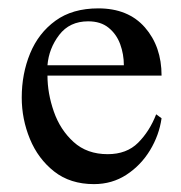

<svg xmlns="http://www.w3.org/2000/svg" viewBox="-20 -437 442 470"><path d="M362.3 -157.2 375.5 -147.5Q369.6 -106 347.2 -69.1Q324.7 -32.2 289.6 -9.3Q254.4 13.7 210 13.7Q151.9 13.7 112.5 -17.3Q73.2 -48.3 53.2 -96.9Q33.2 -145.5 33.2 -198.2Q33.2 -256.3 53.7 -306.2Q74.2 -356 115.7 -386.2Q157.2 -416.5 220.7 -416.5Q293.9 -416.5 334.7 -369.9Q375.5 -323.2 375.5 -252H96.2Q96.2 -208.5 111.8 -163.8Q127.4 -119.1 160.2 -89.4Q192.9 -59.6 243.7 -59.6Q290 -59.6 318.1 -87.6Q346.2 -115.7 362.3 -157.2ZM96.2 -277.3H283.2Q283.2 -304.2 274.2 -328.9Q265.1 -353.5 245.8 -369.1Q226.6 -384.8 195.8 -384.8Q150.4 -384.8 125 -351.6Q99.6 -318.4 96.2 -277.3Z"/></svg>

Font: Scheherazade New Rohingya
Style: Regular
Weight: 400
Designer: SIL International
Foundry: SIL International
Version: Version 3.000 ; LngRng